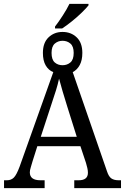

<svg xmlns="http://www.w3.org/2000/svg" viewBox="-20 -978 649 998"><path d="M266 -840Q284 -863 306 -897Q328 -931 341 -958H440V-950Q429 -936 405.5 -913Q382 -890 354 -867.5Q326 -845 303 -830H266ZM1 0V-41H16Q38 -41 52 -55Q66 -69 82 -112L257 -603Q232 -613 217.5 -638Q203 -663 203 -703Q203 -756 232.5 -784Q262 -812 305 -812Q349 -812 378.5 -784Q408 -756 408 -703Q408 -665 394.5 -640Q381 -615 358 -603L536 -88Q545 -60 559 -50.5Q573 -41 597 -41H609V0H366V-41H389Q437 -41 437 -80Q437 -92 434 -104.5Q431 -117 427 -131L398 -218H174L149 -139Q145 -124 140 -108.5Q135 -93 135 -82Q135 -41 190 -41H212V0ZM305 -639Q329 -639 346 -653.5Q363 -668 363 -703Q363 -737 346 -751.5Q329 -766 305 -766Q282 -766 265 -751.5Q248 -737 248 -703Q248 -668 264.5 -653.5Q281 -639 305 -639ZM192 -267H379L329 -426Q316 -467 305.5 -503Q295 -539 287 -569Q280 -537 271 -508.5Q262 -480 248 -438Z"/></svg>

Font: Noto Serif Condensed
Style: Regular
Weight: 400
Width: 3
Designer: Monotype Design Team
Foundry: Monotype Imaging Inc.
Version: Version 2.013; ttfautohint (v1.8.4.7-5d5b)